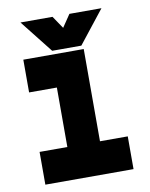

<svg xmlns="http://www.w3.org/2000/svg" viewBox="-80 -758 640 817"><g transform="rotate(-10 240.0 -349.0)"><path d="M49.5 0V-141.5H169.5V-398.5H49.5V-540H310.5V-141.5H430.5V0ZM177 -556 65 -698H203.5L240 -644L276.5 -698H415L303 -556Z"/></g></svg>

Font: Tourney Condensed Black
Style: Regular
Weight: 900
Width: 3
Designer: Tyler Finck
Foundry: Etcetera Type Co
Version: Version 1.010; ttfautohint (v1.8.3)